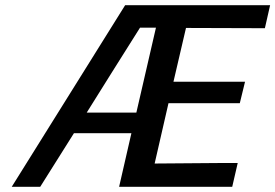

<svg xmlns="http://www.w3.org/2000/svg" viewBox="-20 -715 1054 735"><path d="M25 0 459 -695H1014L994 -607L692 -608L644 -402H918L898 -320H625L572 -89L827 -91H890L869 0H436L483 -205H263L134 0ZM312 -284H502L577 -609H516Q490 -568 414 -447Q338 -326 312 -284Z"/></svg>

Font: Coval
Style: Medium Italic
Weight: 500
Foundry: Context Ltd
Version: Version 001.000